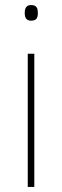

<svg xmlns="http://www.w3.org/2000/svg" viewBox="-20 -741 247 761"><path d="M103 -721C83 -721 78 -706 78 -690C78 -673 83 -659 103 -659C127 -659 130 -673 130 -690C130 -706 127 -721 103 -721ZM116 -528H90V0H116Z"/></svg>

Font: Noto Sans Syriac Eastern Thin
Style: Regular
Weight: 100
Designer: Patrick Giasson and the Monotype Design Team
Foundry: Monotype Imaging Inc.
Version: Version 3.001